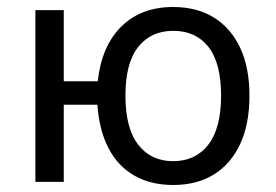

<svg xmlns="http://www.w3.org/2000/svg" viewBox="-20 -519 787 548"><path d="M474 9Q411 9 364 -17.5Q317 -44 290 -95.5Q263 -147 258 -220H162V0H81V-490H162V-287H259Q270 -388 326.5 -443.5Q383 -499 474 -499Q542 -499 590.5 -469Q639 -439 665.5 -382.5Q692 -326 692 -246Q692 -165 665.5 -108Q639 -51 590.5 -21Q542 9 474 9ZM474 -59Q538 -59 574.5 -106Q611 -153 611 -246Q611 -339 575 -385Q539 -431 474 -431Q411 -431 374.5 -385Q338 -339 338 -246Q338 -153 374.5 -106Q411 -59 474 -59Z"/></svg>

Font: Nunito Sans 10pt SemiCondensed
Style: Regular
Weight: 400
Width: 4
Designer: Vernon Adams
Foundry: Vernon Adams
Version: Version 3.101;gftools[0.9.27]